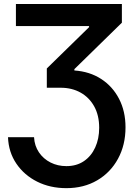

<svg xmlns="http://www.w3.org/2000/svg" viewBox="-20 -748 687 983"><path d="M21 -45.4H154.3Q156.7 -1.5 179.4 32Q202.1 65.4 238.8 84Q275.4 102.5 319.8 102.5Q372.1 102.5 409.7 76.9Q447.3 51.3 467.5 6.8Q487.8 -37.6 487.8 -93.8Q487.8 -157.2 462.4 -203.1Q437 -249 392.6 -273.9Q348.1 -298.8 290.5 -298.8H219.7V-397.5L436 -608.9V-614.7H61.5V-727.5H604V-631.8L360.8 -394V-387.2Q439 -381.8 497.8 -343.8Q556.6 -305.7 589.6 -241.9Q622.6 -178.2 622.6 -96.2Q622.6 -5.9 584.2 64.7Q545.9 135.3 477.5 175.3Q409.2 215.3 319.8 215.3Q236.8 215.3 170.4 182.1Q104 148.9 64 90.1Q23.9 31.2 21 -45.4Z"/></svg>

Font: Inter Tight SemiBold
Style: Regular
Weight: 600
Designer: Rasmus Andersson
Foundry: rsms
Version: Version 3.004; ttfautohint (v1.8.4.7-5d5b)